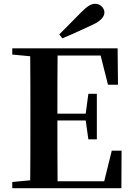

<svg xmlns="http://www.w3.org/2000/svg" viewBox="-20 -997 706 1017"><path d="M294 -815 310 -794C364 -816 417 -841 471 -866C519 -888 533 -912 533 -931C533 -954 512 -977 484 -977C463 -977 443 -965 410 -932C374 -896 335 -855 294 -815ZM552 -548H605L603 -741H45V-708L140 -699C141 -597 141 -496 141 -394V-346C141 -243 141 -141 140 -42L45 -33V0H623L624 -199H572L532 -37H285C284 -140 284 -245 284 -359H434L448 -259H493V-500H448L434 -395H284C284 -502 284 -604 285 -703H513Z"/></svg>

Font: Noto Serif KR
Style: Bold
Weight: 700
Designer: Ryoko NISHIZUKA 西塚涼子 (kana & ideographs); Frank Grießhammer (Latin, Greek & Cyrillic); Wenlong ZHANG 张文龙 (bopomofo); San
Foundry: Adobe
Version: Version 2.001;hotconv 1.1.0;makeotfexe 2.6.0